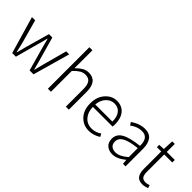

<svg xmlns="http://www.w3.org/2000/svg" viewBox="95 -1691 2601 2601"><g transform="rotate(45 1395.0 -391.0)"><path d="M181.6 0 26.4 -533.2H87.9L180.7 -197.3Q183.6 -183.6 196.3 -131.8Q209 -80.1 214.8 -51.8H219.7Q245.1 -147.5 257.8 -197.3L352.5 -533.2H417L511.7 -197.3Q529.3 -127 550.8 -51.8H554.7Q560.5 -77.1 573.2 -126Q585.9 -174.8 591.8 -197.3L682.6 -533.2H740.2L589.8 0H514.6L424.8 -321.3Q417 -348.6 404.3 -398.9Q391.6 -449.2 384.8 -473.6H379.9Q360.4 -387.7 338.9 -319.3L252 0Z M865.2 0V-794.9H923.8V-567.4L922.9 -451.2Q968.8 -497.1 1011.2 -522Q1053.7 -546.9 1104.5 -546.9Q1266.6 -546.9 1266.6 -340.8V0H1209V-333Q1209 -417 1181.2 -456.1Q1153.3 -495.1 1091.8 -495.1Q1047.9 -495.1 1010.3 -472.7Q972.7 -450.2 923.8 -399.4V0Z M1658.2 12.7Q1551.8 12.7 1481 -63Q1410.2 -138.7 1410.2 -265.6Q1410.2 -390.6 1480 -468.8Q1549.8 -546.9 1644.5 -546.9Q1741.2 -546.9 1795.9 -481.4Q1850.6 -416 1850.6 -298.8Q1850.6 -275.4 1847.7 -256.8H1469.7Q1471.7 -158.2 1524.9 -97.2Q1578.1 -36.1 1664.1 -36.1Q1742.2 -36.1 1806.6 -82L1828.1 -39.1Q1747.1 12.7 1658.2 12.7ZM1469.7 -302.7H1797.9Q1797.9 -397.5 1757.3 -447.3Q1716.8 -497.1 1645.5 -497.1Q1578.1 -497.1 1527.8 -444.3Q1477.5 -391.6 1469.7 -302.7Z M2109.4 12.7Q2042 12.7 1998.5 -24.9Q1955.1 -62.5 1955.1 -133.8Q1955.1 -221.7 2035.6 -268.1Q2116.2 -314.5 2294.9 -335Q2298.8 -496.1 2172.9 -496.1Q2085.9 -496.1 2004.9 -434.6L1978.5 -476.6Q2080.1 -546.9 2180.7 -546.9Q2270.5 -546.9 2311.5 -490.2Q2352.5 -433.6 2352.5 -337.9V0H2303.7L2297.9 -68.4H2295.9Q2197.3 12.7 2109.4 12.7ZM2122.1 -36.1Q2198.2 -36.1 2294.9 -119.1V-292Q2141.6 -274.4 2077.1 -237.3Q2012.7 -200.2 2012.7 -136.7Q2012.7 -85 2043.5 -60.5Q2074.2 -36.1 2122.1 -36.1Z M2688.5 12.7Q2613.3 12.7 2582.5 -29.8Q2551.8 -72.3 2551.8 -152.3V-484.4H2468.8V-528.3L2553.7 -533.2L2560.5 -686.5H2609.4V-533.2H2762.7V-484.4H2609.4V-148.4Q2609.4 -93.8 2628.4 -65.4Q2647.5 -37.1 2698.2 -37.1Q2728.5 -37.1 2763.7 -51.8L2777.3 -6.8Q2720.7 12.7 2688.5 12.7Z"/></g></svg>

Font: Bpmf Zihi Sans Light
Style: Light
Weight: 300
Foundry: But Ko
Version: Version 1.320